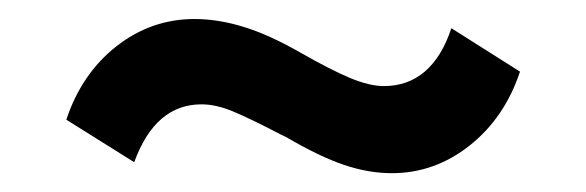

<svg xmlns="http://www.w3.org/2000/svg" viewBox="-20 -462 626 205"><path d="M285.4 -315.7Q281.7 -317.6 280.3 -318.1Q247.6 -335.2 229.1 -342.9Q210.7 -350.6 195.1 -350.6Q145.8 -350.6 123.3 -288.8L50.8 -334.2Q67.1 -383.3 104.2 -412.5Q141.4 -441.7 187.7 -441.7Q212.9 -441.7 240.1 -433.3Q267.3 -425 300.8 -405.8Q332.5 -387.7 353.4 -378.9Q374.3 -370.1 389.9 -370.1Q415.5 -370.1 433.7 -385.7Q451.9 -401.4 461.9 -431.9L535.2 -385.5Q518.8 -336.2 481.4 -306.6Q444.1 -277.1 398.4 -277.1Q373.5 -277.1 347.4 -285.9Q321.3 -294.7 285.4 -315.7Z"/></svg>

Font: Min Sans VF VF
Style: Regular
Weight: 400
Designer: Jinseong-Kim, NotoSansCJK, Nunito
Foundry: Jinseong-Kim
Version: Version 1.420;Glyphs 3.1.2 (3151)